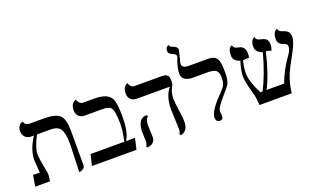

<svg xmlns="http://www.w3.org/2000/svg" viewBox="-79 -1184 2704 1636"><g transform="rotate(-20 1273.5 -366.5)"><path d="M415 12.2 423.8 -233.9Q423.8 -355.5 388.2 -389.6Q362.8 -412.6 312 -413.1H187Q133.8 -314.9 132.8 -255.9Q132.8 -210.9 153.8 -108.9Q160.6 -74.2 161.1 -58.1L154.8 0H20L37.1 -100.1H98.1Q97.2 -117.2 93.3 -164.6Q89.8 -206.5 89.8 -211.9Q89.8 -301.3 147.5 -395Q152.8 -403.3 158.7 -413.1H137.2Q85.4 -413.1 66.4 -455.6Q60.1 -470.7 60.1 -486.8Q60.1 -514.6 72 -532.2Q84 -549.8 96.7 -553.7L108.9 -557.1Q119.6 -522 158.2 -521H284.2Q397 -521 433.6 -483.9Q468.8 -446.8 469.2 -344.2V-33.2Q469.2 -14.2 455.6 -3.2Q441.9 7.8 428.7 9.8Z M752.4 -533.2Q868.2 -533.2 900.9 -472.7Q922.4 -433.6 922.9 -322.3Q922.9 -313.5 922.9 -301.8Q922.4 -161.6 879.9 -100.1H961.4L938.5 0H534.7L558.6 -100.1H864.7Q884.8 -193.8 884.8 -255.9Q884.8 -376 858.9 -404.8Q839.4 -425.3 781.7 -424.8H627.4Q571.8 -424.8 554.7 -469.2Q549.8 -482.9 549.8 -497.1Q549.8 -517.1 554.7 -533Q559.6 -548.8 567.1 -556.9Q574.7 -564.9 581.8 -570.1Q588.9 -575.2 593.8 -576.7L598.6 -578.1Q612.8 -536.6 645.5 -533.2Z M1101.6 -159.2Q1101.6 -149.9 1103.5 -108.4Q1105.5 -67.9 1105.5 -58.1Q1105.5 -2.4 1051.3 10.3Q1042 12.2 1032.2 13.2L1025.4 2Q1038.1 -13.2 1038.6 -41Q1038.6 -49.8 1037.1 -88.4Q1035.6 -128.4 1035.6 -138.2Q1043.5 -241.7 1108.4 -248Q1119.1 -247.6 1125.5 -244.1V-231Q1102.1 -215.3 1101.6 -159.2ZM1382.3 -295.9Q1382.3 -270 1397.9 -160.2Q1404.3 -113.8 1404.3 -85Q1402.8 1 1335.4 12.2L1327.6 2Q1339.8 -19 1339.4 -48.8Q1339.4 -69.8 1335.9 -136Q1332.5 -202.1 1332.5 -223.1Q1333 -340.8 1389.6 -408.2H1094.2Q1036.1 -408.2 1020 -453.1Q1015.6 -465.8 1015.6 -479Q1015.6 -500 1020 -516.1Q1024.4 -532.2 1031.5 -540Q1038.6 -547.9 1044.9 -553Q1051.3 -558.1 1056.2 -559.1L1060.5 -560.1Q1067.9 -526.9 1096.2 -518.1Q1103 -516.1 1109.4 -516.1H1355.5Q1407.7 -516.1 1416 -483.4Q1418.5 -472.7 1418.5 -458V-434.1Q1418.5 -419.4 1403.3 -392.6Q1382.3 -354.5 1382.3 -295.9Z M1542 -558.1Q1542 -523.9 1588.9 -520.5Q1597.2 -520 1606.9 -520H1776.9Q1844.2 -520 1862.3 -472.7Q1874 -440.9 1874 -360.8Q1874 -291.5 1856.9 -260.3Q1843.3 -235.8 1794.9 -182.1Q1734.9 -112.3 1724.1 -85.9Q1718.8 -72.3 1718.8 -61Q1718.8 -52.7 1721.2 -40Q1722.7 -29.8 1723.1 -24.9Q1723.1 11.2 1689.9 11.2Q1657.7 9.3 1656.7 -29.8Q1657.2 -90.3 1768.1 -201.2Q1814 -248 1823.2 -272.9Q1831.1 -295.4 1831.1 -332Q1831.1 -385.7 1801.3 -401.4Q1778.8 -412.6 1737.8 -413.1H1585Q1507.3 -420.9 1502 -479Q1502.4 -533.7 1525.9 -597.2Q1536.6 -619.1 1537.1 -632.8Q1537.1 -650.9 1505.4 -662.6L1504.9 -663.1Q1472.2 -675.8 1471.2 -698.2Q1471.2 -711.4 1474.1 -720.7Q1477.1 -730 1481.4 -734.4Q1485.8 -738.8 1490.5 -741.5Q1495.1 -744.1 1498 -745.1L1501 -746.1Q1503.9 -726.1 1530.8 -719.2Q1568.8 -707 1569.8 -678.2L1551.3 -602.5Q1542.5 -576.7 1542 -558.1Z M2515.6 -452.1Q2515.6 -404.8 2464.8 -314.5Q2401.9 -201.7 2382.3 -151.4Q2353.5 -75.2 2346.7 0H2053.7Q2052.2 -6.8 2047.9 -64.5Q2046.9 -77.6 2044.4 -85.9Q2039.1 -106.4 2029.3 -142.1Q2004.4 -231.4 2004.4 -275.9Q2004.9 -335.4 2029.8 -410.2Q1969.7 -429.2 1968.8 -477.1Q1968.8 -543.5 2002.9 -558.1Q2002.9 -558.1 2005.4 -559.1Q2012.2 -535.6 2031.7 -528.3Q2043.5 -523.9 2063.5 -520Q2111.8 -508.3 2112.3 -443.8Q2112.3 -424.3 2107.4 -409.2Q2092.3 -409.2 2073.7 -407.7Q2060.1 -406.7 2052.7 -407.2Q2037.1 -346.2 2036.6 -292Q2037.1 -219.7 2097.7 -100.1H2117.7Q2181.2 -219.2 2234.4 -412.1Q2174.3 -435.5 2173.3 -482.9Q2173.3 -502.9 2177.5 -518.1Q2181.6 -533.2 2187 -540.5Q2192.4 -547.9 2198 -552.5Q2203.6 -557.1 2207.5 -558.1L2211.4 -559.1Q2217.3 -531.7 2242.7 -525.9Q2244.6 -525.4 2248.5 -524.4Q2253.4 -523.4 2255.4 -522.9Q2293.5 -513.7 2305.7 -499.5Q2319.3 -481.9 2319.3 -452.1Q2318.8 -426.3 2307.6 -398.9Q2287.6 -410.6 2260.7 -411.1Q2220.7 -231.9 2154.8 -100.1H2314.5Q2348.6 -203.1 2431.6 -318.8Q2457 -356 2457.5 -381.8Q2457.5 -387.7 2456.5 -392.8Q2455.6 -397.9 2452.6 -401.4Q2449.7 -404.8 2447.5 -407.5Q2445.3 -410.2 2440.9 -412.1Q2436.5 -414.1 2435.1 -414.6Q2433.6 -415 2429.2 -416.5L2424.3 -418Q2376 -436 2375.5 -476.1Q2375.5 -498 2379.6 -515.1Q2383.8 -532.2 2389.6 -540Q2395.5 -547.9 2402.1 -552.5Q2408.7 -557.1 2412.6 -558.1L2416.5 -559.1Q2419.9 -535.6 2445.3 -526.9Q2446.8 -526.4 2449.2 -525.4Q2454.6 -523.4 2456.5 -522.9Q2491.7 -511.2 2503.4 -495.1Q2515.1 -477.5 2515.6 -452.1Z"/></g></svg>

Font: Linux Biolinum Capitals O
Style: Small Caps
Weight: 400
Designer: Philipp H. Poll
Foundry: Philipp H. Poll
Version: Version 1.0.4